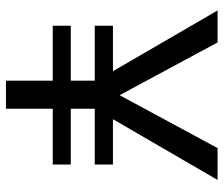

<svg xmlns="http://www.w3.org/2000/svg" viewBox="-73 -678 751 645"><g transform="rotate(90 302.5 -355.5)"><path d="M299.8 -381.8 477.5 -710.9H584.5L380.4 -359.4H532.7V-298.3H345.2V-217.8H532.7V-157.2H345.2V0H251V-157.2H66.4V-217.8H251V-298.3H66.4V-359.4H219.2L15.1 -710.9H122.6Z"/></g></svg>

Font: RobotoDraft
Style: Regular
Weight: 400
Version: Version 2.001101; 2014